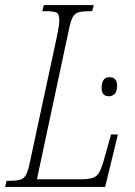

<svg xmlns="http://www.w3.org/2000/svg" viewBox="-41 -734 532 754"><path d="M-21 0 -15 -24H-5Q24 -24 39 -28.5Q54 -33 62 -49Q70 -65 77 -100L183 -593Q187 -613 189.5 -629Q192 -645 192 -652Q192 -678 182 -684Q172 -690 137 -690H125L131 -714H327L321 -690H311Q282 -690 267 -685.5Q252 -681 244 -665.5Q236 -650 229 -615L104 -30H273Q306 -30 323 -35.5Q340 -41 349.5 -58.5Q359 -76 369 -113L395 -206H422L372 0ZM387 -356Q358 -356 358 -389Q358 -431 390 -431Q402 -431 410.5 -423Q419 -415 419 -397Q419 -375 409.5 -365.5Q400 -356 387 -356Z"/></svg>

Font: Noto Serif ExtraCondensed ExtraLight
Style: Italic
Weight: 200
Width: 2
Italic angle: -12°
Designer: Monotype Design Team
Foundry: Monotype Imaging Inc.
Version: Version 2.014; ttfautohint (v1.8.4.7-5d5b)